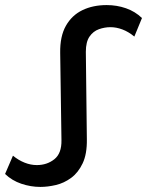

<svg xmlns="http://www.w3.org/2000/svg" viewBox="-51 -728 579 756"><path d="M108 8Q70 8 33 -4.5Q-4 -17 -31 -43L0 -115Q22 -97 46 -87.5Q70 -78 94 -78Q134 -78 163 -101Q192 -124 191 -176L186 -520Q185 -585 208.5 -626.5Q232 -668 273.5 -688Q315 -708 369 -708Q409 -708 445 -695.5Q481 -683 508 -657L478 -584Q455 -603 431 -612Q407 -621 384 -621Q361 -621 338.5 -613Q316 -605 301.5 -584Q287 -563 287 -524L291 -180Q292 -122 274.5 -85Q257 -48 229 -27.5Q201 -7 169 0.5Q137 8 108 8Z"/></svg>

Font: Montserrat Thin Medium
Style: Regular
Weight: 500
Version: Version 9.000